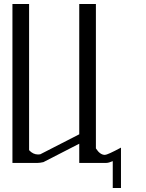

<svg xmlns="http://www.w3.org/2000/svg" viewBox="-20 -812 728 957"><path d="M458 -792V-72.3Q478.5 -40 502.9 -40Q515.6 -40 583 -76.2V125H542V-8.8Q521.5 0 509.8 0H375V-95.7L196.3 -3.9Q178.7 0 168 0H42V-240.2V-792H125V-63.5Q144.5 -42 169.9 -42Q176.8 -42 180.7 -43L375 -142.6V-792Z"/></svg>

Font: wanta
Style: Medium
Weight: 500
Version: Version 0.91